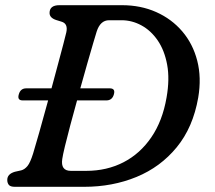

<svg xmlns="http://www.w3.org/2000/svg" viewBox="-20 -720 827 740"><path d="M8 -26.5Q8 -49.5 37.5 -58L62 -63.5Q75 -67 85.8 -80Q96.5 -93 107.5 -128Q114.5 -150.5 130.8 -208Q147 -265.5 165.5 -333H67.5Q45.5 -333 52.5 -356.5Q59 -379.5 81 -379.5H178.5Q191.5 -428 203.5 -472.5Q215.5 -517 224 -549.5Q232.5 -582 235.5 -595Q243 -629 217 -636.5L196 -643Q171 -651.5 171 -670Q171 -700 209 -700H450Q522.5 -700 582 -673.5Q641.5 -647 682.5 -599Q723.5 -551 740.2 -486Q757 -421 744 -344Q724 -229 661.2 -152.5Q598.5 -76 506 -38Q413.5 0 304.5 0H37.5Q20 0 14 -7.5Q8 -15 8 -26.5ZM312.5 -61.5Q391.5 -61.5 455.8 -94.5Q520 -127.5 563.2 -190.8Q606.5 -254 622 -344.5Q634.5 -415.5 624.2 -470.8Q614 -526 587.8 -564.2Q561.5 -602.5 525 -622.2Q488.5 -642 448.5 -642H400.5Q366.5 -642 352.5 -598Q349 -586.5 339.2 -553.8Q329.5 -521 316.5 -475.5Q303.5 -430 289.5 -379.5H403Q425.5 -379.5 419 -356.5Q412.5 -333 390 -333H277Q263 -283 250.8 -236.8Q238.5 -190.5 230.2 -156.2Q222 -122 220 -107.5Q213 -61.5 253 -61.5Z"/></svg>

Font: Fraunces 9pt S100
Style: Italic
Weight: 400
Italic angle: -16°
Version: Version 1.000; ttfautohint (v1.8.3)